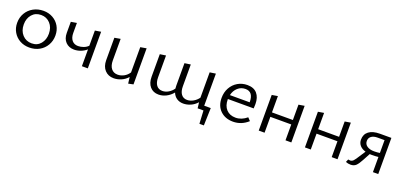

<svg xmlns="http://www.w3.org/2000/svg" viewBox="8 -1170 4321 2070"><g transform="rotate(20 2168.0 -135.0)"><path d="M42 -202Q42 -264 71 -313.5Q100 -363 151.5 -391.5Q203 -420 267 -420Q327 -420 375 -393Q423 -366 450 -319Q477 -272 477 -213Q477 -151 448 -101Q419 -51 368.5 -23Q318 5 254 5Q193 5 145 -22Q97 -49 69.5 -96Q42 -143 42 -202ZM404 -206Q404 -279 362.5 -324Q321 -369 258 -369Q193 -369 154 -324Q115 -279 115 -210Q115 -137 157 -91.5Q199 -46 263 -46Q328 -46 366 -92Q404 -138 404 -206Z M926 -420V0H858V-193Q828 -167 791 -153Q754 -139 717 -139Q656 -139 619 -177.5Q582 -216 582 -282V-409L648 -420V-305Q648 -251 673.5 -220.5Q699 -190 744 -190Q774 -190 805.5 -201.5Q837 -213 858 -235V-409Z M1448 -420V-6L1391 6L1382 -67Q1350 -31 1308 -13Q1266 5 1223 5Q1160 5 1121 -37Q1082 -79 1082 -151V-408L1150 -420V-173Q1150 -113 1176.5 -79.5Q1203 -46 1251 -46Q1286 -46 1320.5 -64Q1355 -82 1379 -118V-408Z M2312 150H2261L2253 0H2186L2178 -67Q2146 -31 2104.5 -13Q2063 5 2021 5Q1978 5 1946 -16.5Q1914 -38 1899 -77Q1867 -38 1824.5 -16.5Q1782 5 1737 5Q1676 5 1639.5 -36.5Q1603 -78 1603 -151V-409L1671 -419V-169Q1671 -110 1695 -78Q1719 -46 1763 -46Q1799 -46 1832.5 -66Q1866 -86 1888 -118Q1886 -140 1886 -151V-409L1955 -419V-169Q1955 -111 1979 -78.5Q2003 -46 2047 -46Q2082 -46 2116.5 -65.5Q2151 -85 2175 -118V-409L2243 -419V-51H2318Z M2763 -63Q2688 5 2592 5Q2502 5 2446 -49Q2390 -103 2390 -195Q2390 -260 2418.5 -311Q2447 -362 2496 -391Q2545 -420 2606 -420Q2680 -420 2718 -376Q2756 -332 2756 -256Q2756 -222 2754 -206H2458V-202Q2458 -129 2497 -87Q2536 -45 2603 -45Q2672 -45 2732 -96ZM2464 -253H2691V-254Q2691 -373 2601 -373Q2550 -373 2513 -340Q2476 -307 2464 -253Z M3261 -420V0H3194V-182H2954V0H2887V-409L2954 -420V-233H3194V-409Z M3791 -420V0H3724V-182H3484V0H3417V-409L3484 -420V-233H3724V-409Z M4258 -415V0H4197V-174Q4164 -170 4122 -170Q4106 -170 4098 -171L4054 -89Q4026 -36 4003 -14.5Q3980 7 3942 7Q3912 7 3886 -4L3900 -37Q3910 -34 3922 -34Q3943 -34 3959 -50.5Q3975 -67 4004 -114L4047 -180Q4004 -192 3980 -219.5Q3956 -247 3956 -286Q3956 -348 4000.5 -381.5Q4045 -415 4126 -415ZM4197 -220V-367H4116Q4071 -367 4045.5 -347.5Q4020 -328 4020 -294Q4020 -257 4050.5 -236Q4081 -215 4132 -215Q4169 -215 4197 -220Z"/></g></svg>

Font: Ysabeau Infant
Style: Regular
Weight: 400
Designer: Christian Thalmann (Catharsis Fonts)
Version: Version 0.003